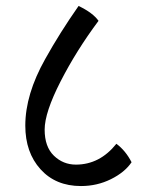

<svg xmlns="http://www.w3.org/2000/svg" viewBox="-20 -645 492 645"><path d="M252 -20Q167 -20 116 -76.5Q65 -133 65 -223Q65 -328 132 -447Q181 -535 244 -625Q292 -602 311 -575Q237 -476 183.5 -371.5Q130 -267 130 -209.5Q130 -152 161 -122Q192 -92 235 -92Q315 -92 371 -162Q402 -139 422 -100Q399 -66 352.5 -43Q306 -20 252 -20Z"/></svg>

Font: Karma Medium
Style: Regular
Weight: 500
Designer: Joana Correia
Foundry: Indian Type Foundry
Version: Version 1.202;PS 1.0;hotconv 1.0.78;makeotf.lib2.5.61930; tt